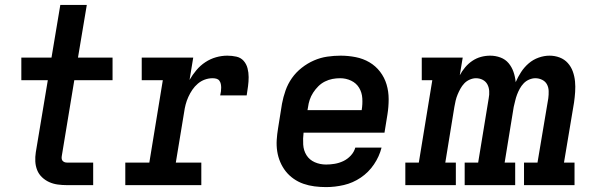

<svg xmlns="http://www.w3.org/2000/svg" viewBox="-20 -755 2440 783"><path d="M253 0Q234 0 215.5 -2.5Q197 -5 180.5 -12.5Q164 -20 151 -32.5Q138 -45 131.5 -61.5Q125 -78 124 -96.5Q123 -115 126 -134L175 -428H67V-520H190L226 -735H334L298 -520H439V-428H283L232 -119Q231 -114 231.5 -108.5Q232 -103 235 -99.5Q238 -96 242.5 -94Q247 -92 253 -92H360V0Z M491 0V-92H589L644 -428H558V-520H768L753 -429Q765 -450 781 -469Q797 -488 817.5 -501.5Q838 -515 861 -521.5Q884 -528 907 -528Q926 -528 944 -524Q962 -520 973.5 -507Q985 -494 989.5 -476.5Q994 -459 994 -440.5Q994 -422 991.5 -403.5Q989 -385 986 -366H878Q880 -374 881 -382Q882 -390 882 -397.5Q882 -405 880.5 -412.5Q879 -420 874.5 -426Q870 -432 862.5 -434Q855 -436 847 -436Q831 -436 815.5 -430.5Q800 -425 787 -414Q774 -403 764.5 -389Q755 -375 748 -359.5Q741 -344 737 -328.5Q733 -313 731 -298L697 -92H801V0Z M1310 8Q1286 8 1262.5 5Q1239 2 1217.5 -5.5Q1196 -13 1177.5 -26Q1159 -39 1145.5 -56Q1132 -73 1123 -94Q1114 -115 1110.5 -138Q1107 -161 1108.5 -184.5Q1110 -208 1114 -232L1130 -332Q1135 -359 1144.5 -386Q1154 -413 1170.5 -436.5Q1187 -460 1210.5 -478.5Q1234 -497 1260.5 -508.5Q1287 -520 1314.5 -524Q1342 -528 1369 -528Q1400 -528 1430.5 -522Q1461 -516 1486.5 -501Q1512 -486 1530 -462.5Q1548 -439 1556.5 -410.5Q1565 -382 1565 -350.5Q1565 -319 1560 -288L1548 -214H1218Q1215 -190 1216.5 -165.5Q1218 -141 1230 -122Q1242 -103 1263.5 -93.5Q1285 -84 1310 -84Q1327 -84 1345 -87Q1363 -90 1380 -98Q1397 -106 1410.5 -120.5Q1424 -135 1429 -153H1536Q1527 -117 1505 -84.5Q1483 -52 1451 -30.5Q1419 -9 1382.5 -0.5Q1346 8 1310 8ZM1234 -306H1455Q1459 -330 1457.5 -354Q1456 -378 1444.5 -397Q1433 -416 1412 -426Q1391 -436 1367 -436Q1351 -436 1335.5 -433Q1320 -430 1305 -422.5Q1290 -415 1278 -403Q1266 -391 1257 -377Q1248 -363 1243 -348Q1238 -333 1236 -317Z M1633 0V-92H1688L1743 -428H1700V-520H1867L1855 -448Q1864 -465 1877 -480.5Q1890 -496 1906.5 -507Q1923 -518 1941.5 -523Q1960 -528 1979 -528Q2001 -528 2021 -520.5Q2041 -513 2054 -497.5Q2067 -482 2074 -462Q2081 -442 2083 -420Q2092 -441 2105 -461Q2118 -481 2136 -496.5Q2154 -512 2176.5 -520Q2199 -528 2221 -528Q2221 -528 2221 -528Q2221 -528 2221 -528Q2243 -528 2262.5 -520.5Q2282 -513 2295.5 -498Q2309 -483 2316 -463.5Q2323 -444 2325 -423Q2327 -402 2325.5 -380Q2324 -358 2321 -337L2280 -92H2323V0H2117V-92H2172L2216 -354Q2218 -369 2217.5 -384Q2217 -399 2210.5 -411Q2204 -423 2191 -429.5Q2178 -436 2163 -436Q2151 -436 2138 -430.5Q2125 -425 2115.5 -415Q2106 -405 2099.5 -393Q2093 -381 2088.5 -369Q2084 -357 2081 -344Q2078 -331 2075 -319L2038 -92H2081V0H1875V-92H1930L1973 -354Q1976 -369 1975 -384Q1974 -399 1967.5 -411Q1961 -423 1948.5 -429.5Q1936 -436 1921 -436Q1909 -436 1896 -430.5Q1883 -425 1873.5 -415Q1864 -405 1857.5 -393Q1851 -381 1846 -369Q1841 -357 1838 -344Q1835 -331 1833 -319L1796 -92H1839V0Z"/></svg>

Font: Iosevka Etoile SmBdObl
Style: Regular
Weight: 600
Italic angle: -9°
Designer: Belleve Invis
Foundry: Belleve Invis
Version: Version 15.5.2; ttfautohint (v1.8.4)